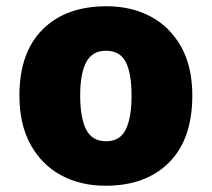

<svg xmlns="http://www.w3.org/2000/svg" viewBox="-20 -583 677 613"><path d="M594 -278Q594 -139 520 -64.5Q446 10 317 10Q237 10 175 -23.5Q113 -57 77.5 -121.5Q42 -186 42 -278Q42 -415 116 -489Q190 -563 320 -563Q400 -563 461.5 -530Q523 -497 558.5 -433.5Q594 -370 594 -278ZM236 -278Q236 -207 255 -169.5Q274 -132 319 -132Q363 -132 381.5 -169.5Q400 -207 400 -278Q400 -349 381.5 -385Q363 -421 318 -421Q275 -421 255.5 -385Q236 -349 236 -278Z"/></svg>

Font: Noto Sans Cherokee Black
Style: Regular
Weight: 900
Designer: Monotype Design Team
Foundry: Monotype Imaging Inc.
Version: Version 2.001; ttfautohint (v1.8.4.7-5d5b)